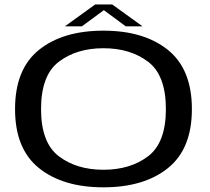

<svg xmlns="http://www.w3.org/2000/svg" viewBox="-20 -816 920 842"><path d="M433.5 5.5Q611.5 5.5 716.5 -78.8Q821.5 -163 821.5 -337.5Q821.5 -512.5 716.5 -597Q611.5 -681.5 433.5 -681.5Q255.5 -681.5 150.8 -597.2Q46 -513 46 -337.5Q46 -163 151 -78.8Q256 5.5 433.5 5.5ZM433.5 -71.5Q316 -71.5 238 -130.8Q160 -190 160 -337.5Q160 -486 238 -545.2Q316 -604.5 433.5 -604.5Q551.5 -604.5 629.5 -545.2Q707.5 -486 707.5 -337.5Q707.5 -190 629.5 -130.8Q551.5 -71.5 433.5 -71.5ZM264.5 -700.5H339L435.5 -771.5L531.5 -700.5H605L472 -796.5H397.5Z"/></svg>

Font: Anybody Expanded
Style: Regular
Weight: 400
Width: 7
Version: Version 1.113;gftools[0.9.25]